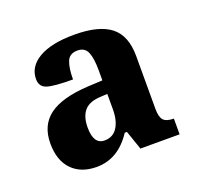

<svg xmlns="http://www.w3.org/2000/svg" viewBox="-73 -796 506 493"><g transform="rotate(-20 180.5 -549.5)"><path d="M22 -477Q22 -527 56.5 -552.5Q91 -578 163 -582L203 -584V-612Q203 -644 196 -661Q189 -678 169 -678Q147 -678 140 -660.5Q133 -643 133 -612Q82 -612 63 -618Q44 -624 44 -645Q44 -679 78 -699Q112 -719 175 -719Q242 -719 274 -694Q306 -669 306 -613V-468Q306 -446 314 -437.5Q322 -429 342 -429V-386H235L217 -438H211Q173 -380 114 -380Q71 -380 46.5 -405.5Q22 -431 22 -477ZM203 -505V-547L186 -546Q154 -545 140 -529Q126 -513 126 -483Q126 -437 156 -437Q179 -437 191 -455.5Q203 -474 203 -505Z"/></g></svg>

Font: Noto Serif CondExtraBold
Style: Regular
Weight: 800
Width: 3
Designer: Monotype Design Team
Foundry: Monotype Imaging Inc.
Version: Version 1.001